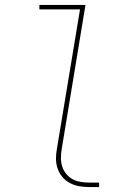

<svg xmlns="http://www.w3.org/2000/svg" viewBox="-20 -755 540 775"><path d="M340 0Q319 0 299 -3.5Q279 -7 261.5 -16.5Q244 -26 231.5 -41Q219 -56 212.5 -75Q206 -94 206 -114.5Q206 -135 210 -156L303 -717H139V-735H325L229 -153Q226 -135 226 -117Q226 -99 231 -83Q236 -67 247 -53.5Q258 -40 272.5 -32Q287 -24 304.5 -21Q322 -18 340 -18H380V0Z"/></svg>

Font: Iosevka Curly Slab ThObl
Style: Regular
Weight: 100
Italic angle: -9°
Monospace: yes
Designer: Belleve Invis
Foundry: Belleve Invis
Version: Version 11.0.0; ttfautohint (v1.8.3)